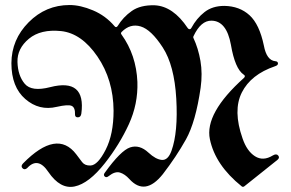

<svg xmlns="http://www.w3.org/2000/svg" viewBox="-20 -721 1146 756"><path d="M275.4 -270Q276.4 -297.4 262.5 -304Q248.5 -310.5 203.6 -300.3Q134.3 -283.7 79.6 -331.1Q24.9 -378.4 24.9 -472.2Q25.4 -565.4 92.8 -633.3Q160.2 -701.2 253.9 -701.2Q296.4 -701.2 346.2 -680.2Q396 -659.2 431.2 -617.7Q434.1 -613.8 437.5 -614.3Q440.9 -614.7 443.4 -618.7Q464.8 -653.8 498.8 -677.7Q532.7 -701.7 588.9 -700.2Q661.6 -696.8 719.2 -610.4Q722.2 -606 726.6 -606Q731 -606 733.4 -610.8Q753.9 -648.9 785.2 -673.3Q816.4 -697.8 863.3 -697.8Q923.3 -696.8 962.4 -661.1Q1001.5 -625.5 1019 -541.5Q1029.8 -483.4 1064 -480Q1073.7 -479.5 1074.5 -471.7Q1075.2 -463.9 1062.5 -460Q967.8 -427.7 932.1 -356.7Q896.5 -285.6 935.1 -175.8Q952.1 -126 984.1 -105.7Q1016.1 -85.4 1054.2 -108.9Q1068.4 -117.2 1075.4 -108.6Q1082.5 -100.1 1072.8 -91.8Q1039.6 -65.4 1007.1 -39.3Q974.6 -13.2 941.9 12.7Q936.5 16.6 931.6 12.7Q827.6 -70.8 806.4 -172.9Q785.2 -274.9 940.9 -414.6Q944.3 -418 944.1 -421.4Q943.8 -424.8 939.5 -427.2Q905.3 -450.2 889.2 -544.9Q872.1 -638.7 813 -639.6Q771 -640.6 741.7 -578.1Q739.7 -574.7 741.7 -571.3Q760.7 -530.8 769.3 -481Q777.8 -431.2 770 -375.5Q750.5 -240.7 712.2 -172.1Q673.8 -103.5 621.1 -35.2Q551.3 52.2 489.3 -16.1Q471.7 -35.6 452.4 -41.5Q433.1 -47.4 408.2 -27.8Q398.9 -20 392.3 -26.1Q385.7 -32.2 393.1 -41.5Q455.6 -128.4 492.4 -140.6Q529.3 -152.8 564.5 -120.1Q593.3 -93.3 617.4 -91.3Q641.6 -89.4 655.3 -127.4Q681.6 -200.7 674.1 -332.3Q666.5 -463.9 620.8 -534.2Q575.2 -604.5 533.9 -616.9Q492.7 -629.4 459 -595.2Q454.1 -590.3 458.5 -585Q516.6 -504.4 521 -398.4Q523.9 -311.5 487.3 -231.7Q450.7 -151.9 393.1 -78.6Q330.1 1.5 273.7 13.2Q217.3 24.9 170.4 -43.9Q129.4 -105.5 86.9 -59.1Q76.7 -50.3 68.6 -58.6Q60.5 -66.9 70.8 -77.6Q204.1 -213.4 280.3 -113.3Q292.5 -96.7 303.5 -82.5Q314.5 -68.4 336.4 -69.3Q364.7 -70.3 396 -131.3Q427.2 -192.4 427.2 -285.2Q426.3 -406.7 363.8 -498.3Q301.3 -589.8 220.7 -598.6Q140.1 -606.9 93.8 -568.4Q47.4 -529.8 48.8 -477.1Q50.3 -423.3 77.4 -391.1Q104.5 -358.9 177.7 -377.9Q318.8 -414.1 300.3 -273.9Q298.3 -259.3 286.9 -259Q275.4 -258.8 275.4 -270Z"/></svg>

Font: Bertholdr Mainzer Fraktur
Style: Regular
Weight: 400
Designer: Peter Wiegel, original typeface by Carl Albert Fahrenwaldt 1901
Foundry: Peter Wiegel
Version: Version 1.000 2010 initial release